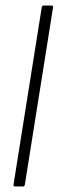

<svg xmlns="http://www.w3.org/2000/svg" viewBox="-20 -675 212 695"><path d="M35 0Q28 0 29 -7L131 -648Q132 -655 139 -655H166Q173 -655 172 -648L70 -7Q69 0 63 0Z"/></svg>

Font: Sofia Sans Extra Condensed Light
Style: Italic
Weight: 300
Italic angle: -9°
Version: Version 4.100